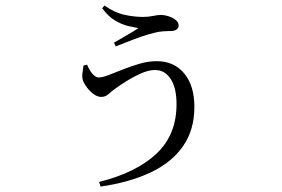

<svg xmlns="http://www.w3.org/2000/svg" viewBox="-20 -611 1040 709"><path d="M345.9 60.9Q483.9 26.2 557.9 -43.6Q631.9 -113.5 631.9 -226.3Q631.9 -286.6 610.2 -319.5Q588.5 -352.5 552.7 -352.5Q528.7 -352.5 500.3 -339.8Q471.9 -327.1 446.7 -311.2Q421.5 -295.4 406.3 -284.1Q393.9 -275.6 381.8 -264.4Q369.7 -253.1 354.1 -253.1Q340.6 -253.1 326.8 -262.8Q313.1 -272.6 302.6 -286.1Q292.2 -299.6 287.4 -310.5Q282.6 -323.5 284.1 -337.9Q285.5 -352.2 288.2 -368.9L301.4 -372.2Q307.3 -358.9 314 -348.2Q320.7 -337.5 328.7 -331.3Q336.6 -325 344.6 -325Q358.5 -325 382.2 -334.2Q405.9 -343.4 435.3 -355.1Q464.6 -366.8 496.5 -376Q528.4 -385.1 559.2 -385.1Q622.6 -385.1 660.2 -339.9Q697.8 -294.6 697.8 -216.4Q697.8 -131.3 655.8 -71.1Q613.9 -10.8 536.3 25.7Q458.8 62.3 351.5 78.1ZM400.9 -453.4Q424.5 -467.4 449.8 -481.8Q475 -496.2 491 -507.2Q477.1 -509.6 453.8 -514.8Q430.5 -520 404.9 -535.2Q379.2 -550.4 357.4 -580.7L365.5 -590.6Q404.2 -563.8 440.1 -556.2Q475.9 -548.5 507.4 -548.5Q527.6 -548.5 544.9 -552.1Q562.2 -555.8 572.4 -555.8Q587.5 -555.8 603 -550.7Q618.4 -545.6 629.1 -537Q639.7 -528.4 639.7 -516.5Q639.7 -508.1 632.3 -502.3Q624.8 -496.5 610.1 -496.5Q599.6 -496.5 582.9 -495.4Q566.2 -494.3 550 -489.9Q530.1 -485.4 503.7 -476.3Q477.2 -467.2 451.8 -457.1Q426.5 -447.1 407.5 -439.7Z"/></svg>

Font: Noto Serif KR ExtraLight
Style: Regular
Weight: 200
Designer: Ryoko NISHIZUKA 西塚涼子 (kana & ideographs); Frank Grießhammer (Latin, Greek & Cyrillic); Wenlong ZHANG 张文龙 (bopomofo); San
Foundry: Adobe
Version: Version 2.002-H1;hotconv 1.1.0;makeotfexe 2.6.0